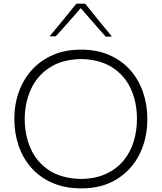

<svg xmlns="http://www.w3.org/2000/svg" viewBox="-20 -1016 880 1046"><path d="M421.9 -41Q315.4 -43.5 247.3 -88.4Q179.2 -133.3 147 -206.8Q114.7 -280.3 114.7 -367.7Q114.7 -455.1 147.9 -528.6Q181.2 -602.1 249.3 -647.2Q317.4 -692.4 421.9 -694.3Q522.9 -692.4 590.6 -649.4Q658.2 -606.4 692.1 -533.4Q726.1 -460.4 726.1 -367.7Q726.1 -303.7 708.5 -245.6Q690.9 -187.5 653.8 -142.1Q616.7 -96.7 559.3 -69.6Q502 -42.5 421.9 -41ZM423.8 10.3Q534.7 10.3 615.2 -39.1Q695.8 -88.4 739.3 -174.1Q782.7 -259.8 782.7 -367.7Q782.7 -446.3 758.8 -514.9Q734.9 -583.5 688.7 -635.3Q642.6 -687 575.2 -716.3Q507.8 -745.6 421.4 -745.6Q336.4 -745.6 269.3 -716.8Q202.1 -688 155 -636.5Q107.9 -585 83 -516.4Q58.1 -447.8 58.1 -367.7Q58.1 -291 81.3 -222.7Q104.5 -154.3 150.6 -102.1Q196.8 -49.8 265.1 -19.8Q333.5 10.3 423.8 10.3ZM556.2 -815.9 589.8 -816.9Q552.2 -861.8 515.9 -906.7Q479.5 -951.7 443.8 -996.1H396Q360.4 -951.7 324 -907.2Q287.6 -862.8 250 -817.9H283.7Q318.8 -856.9 352.8 -895Q386.7 -933.1 419.9 -971.7Q453.1 -933.1 487.3 -894Q521.5 -855 556.2 -815.9Z"/></svg>

Font: Pinar FD VF
Style: Regular
Weight: 300
Designer: Amin Abedi
Version: Version 2.000